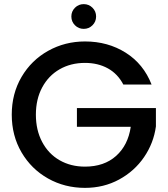

<svg xmlns="http://www.w3.org/2000/svg" viewBox="-20 -905 813 931"><path d="M578 -495Q551 -547 503 -573.5Q455 -600 392 -600Q323 -600 269 -569Q215 -538 184.5 -481Q154 -424 154 -349Q154 -274 184.5 -216.5Q215 -159 269 -128Q323 -97 392 -97Q485 -97 543 -149Q601 -201 614 -290H353V-381H736V-292Q725 -211 678.5 -143Q632 -75 557.5 -34.5Q483 6 392 6Q294 6 213 -39.5Q132 -85 84.5 -166Q37 -247 37 -349Q37 -451 84.5 -532Q132 -613 213.5 -658.5Q295 -704 392 -704Q503 -704 589.5 -649.5Q676 -595 715 -495ZM386 -765Q361 -765 343.5 -782.5Q326 -800 326 -825Q326 -850 343.5 -867.5Q361 -885 386 -885Q411 -885 428.5 -867.5Q446 -850 446 -825Q446 -800 428.5 -782.5Q411 -765 386 -765Z"/></svg>

Font: MSTAGE Medium
Style: Regular
Weight: 500
Designer: Ninad Kale (Devanagari), Jonny Pinhorn (Latin)
Foundry: Indian Type Foundry
Version: 4.004